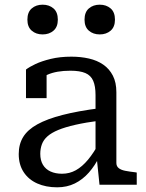

<svg xmlns="http://www.w3.org/2000/svg" viewBox="-20 -789 623 820"><path d="M407 -327V-274Q346 -266 302 -256Q258 -246 229 -234Q200 -222 183 -207Q166 -192 159 -173Q152 -154 152 -132Q152 -104 163.5 -85Q175 -66 196 -56.5Q217 -47 245 -47Q277 -47 304 -62Q331 -77 356 -107Q381 -137 405 -182L406 -123Q386 -82 359.5 -52Q333 -22 299.5 -5.5Q266 11 224 11Q176 11 139 -5.5Q102 -22 81 -54Q60 -86 60 -131Q60 -173 79 -204Q98 -235 139.5 -258Q181 -281 247 -298Q313 -315 407 -327ZM405 0 393 -116 388 -122V-383Q388 -421 378 -444Q368 -467 344.5 -477Q321 -487 281 -487Q221 -487 183 -470Q145 -453 126 -434Q126 -442 130 -450.5Q134 -459 141 -466.5Q148 -474 157.5 -479Q167 -484 179 -486V-370H91V-492Q105 -503 131.5 -515.5Q158 -528 197 -537.5Q236 -547 285 -547Q325 -547 360 -539Q395 -531 421 -513Q447 -495 462 -466Q477 -437 477 -395V-93Q477 -79 487 -71Q497 -63 515 -59.5Q533 -56 559 -53L564 -52V0ZM227 -705Q227 -674 208.5 -658Q190 -642 162 -642Q134 -642 115.5 -658Q97 -674 97 -705Q97 -737 115.5 -753Q134 -769 162 -769Q190 -769 208.5 -753Q227 -737 227 -705ZM471 -705Q471 -674 452.5 -658Q434 -642 406 -642Q378 -642 359.5 -658Q341 -674 341 -705Q341 -737 359.5 -753Q378 -769 406 -769Q434 -769 452.5 -753Q471 -737 471 -705Z"/></svg>

Font: Roboto Serif
Style: Regular
Weight: 400
Designer: Greg Gazdowicz
Foundry: Commercial Type
Version: Version 1.008